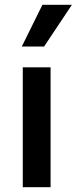

<svg xmlns="http://www.w3.org/2000/svg" viewBox="-20 -781 320 801"><path d="M191 0H75V-500H191ZM280 -761 164 -587H71L157 -761Z"/></svg>

Font: Wix Madefor Text SemiBold
Style: Regular
Weight: 600
Designer: Dalton Maag Ltd
Foundry: Dalton Maag Ltd
Version: Version 3.100